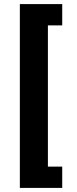

<svg xmlns="http://www.w3.org/2000/svg" viewBox="-20 -780 374 938"><path d="M284 138H77V-760H284V-656H214V34H284Z"/></svg>

Font: IBM Plex Sans
Style: Bold
Weight: 700
Designer: Mike Abbink, Paul van der Laan, Pieter van Rosmalen
Foundry: Bold Monday
Version: Version 3.201